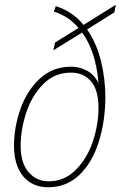

<svg xmlns="http://www.w3.org/2000/svg" viewBox="-20 -779 508 809"><path d="M462 -727 347 -655Q386 -599 405 -523.5Q424 -448 424 -367Q423 -265 395.5 -179Q368 -93 314 -41.5Q260 10 183 10Q116 10 77.5 -36.5Q39 -83 39 -166Q39 -241 65.5 -318Q92 -395 146.5 -446.5Q201 -498 280 -498Q315 -498 346 -481.5Q377 -465 395 -429Q384 -563 326 -642L205 -567L212 -600L311 -661Q269 -711 207 -730L215 -753Q286 -731 332 -674L468 -759ZM395 -324Q395 -400 363.5 -436.5Q332 -473 279 -473Q209 -473 161 -423.5Q113 -374 90 -302.5Q67 -231 67 -165Q67 -92 100.5 -53.5Q134 -15 185 -15Q251 -15 299 -63Q347 -111 371 -182.5Q395 -254 395 -324Z"/></svg>

Font: Noto Serif NarrowThin
Style: Italic
Weight: 250
Width: 4
Italic angle: -12°
Designer: Monotype Design Team
Foundry: Monotype Imaging Inc.
Version: Version 1.001